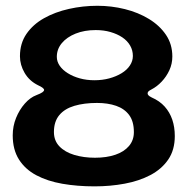

<svg xmlns="http://www.w3.org/2000/svg" viewBox="-20 -632 658 664"><path d="M307 12.5Q247 12.5 195.5 3.5Q144 -5.5 105.5 -26Q67 -46.5 45.5 -80.5Q24 -114.5 24 -164Q24 -195.5 35.5 -224Q47 -252.5 65.8 -273.8Q84.5 -295 106 -303Q120.5 -308.5 126.5 -312.8Q132.5 -317 132.5 -321Q132.5 -324.5 126.8 -328.8Q121 -333 112 -337Q81.5 -352 65.2 -379.8Q49 -407.5 49 -437.5Q49 -482 71.5 -514.8Q94 -547.5 132.2 -569Q170.5 -590.5 218.5 -601.2Q266.5 -612 317 -612Q365.5 -612 411.8 -600.5Q458 -589 495 -566.5Q532 -544 554 -511.5Q576 -479 576 -436.5Q576 -411.5 565.8 -389.2Q555.5 -367 539.2 -349.8Q523 -332.5 503.5 -322.5Q497.5 -319.5 494 -316.5Q490.5 -313.5 490.5 -309Q490.5 -306 493 -302.8Q495.5 -299.5 504.5 -295Q532 -283 549.5 -263.5Q567 -244 575.8 -218.2Q584.5 -192.5 584.5 -161.5Q584.5 -113.5 561.8 -80.2Q539 -47 500 -26.5Q461 -6 411.2 3.2Q361.5 12.5 307 12.5ZM308.5 -86.5Q348.5 -86.5 378.8 -96.8Q409 -107 426 -127Q443 -147 443 -175Q443 -212 426.8 -234Q410.5 -256 381.8 -266Q353 -276 315.5 -276Q271 -276 237.2 -266Q203.5 -256 185 -233.8Q166.5 -211.5 166.5 -175.5Q166.5 -145.5 185.5 -125.8Q204.5 -106 237 -96.2Q269.5 -86.5 308.5 -86.5ZM306.5 -354.5Q334 -354.5 358 -361Q382 -367.5 400.5 -378.8Q419 -390 429.2 -405.5Q439.5 -421 439.5 -438.5Q439.5 -458 430 -474.5Q420.5 -491 403 -502.8Q385.5 -514.5 362.2 -521.2Q339 -528 311 -528Q272 -528 241.5 -515.8Q211 -503.5 193.8 -482.8Q176.5 -462 176.5 -435.5Q176.5 -419 186.5 -404.5Q196.5 -390 214.5 -378.8Q232.5 -367.5 256 -361Q279.5 -354.5 306.5 -354.5Z"/></svg>

Font: Gluten Medium
Style: Regular
Weight: 500
Designer: Tyler Finck
Foundry: Etcetera Type Company
Version: Version 1.300